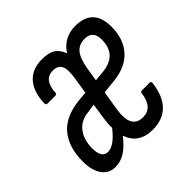

<svg xmlns="http://www.w3.org/2000/svg" viewBox="-135 -615 745 745"><g transform="rotate(-45 237.5 -243.0)"><path d="M95 6Q61 6 41 -22Q21 -50 21 -98Q21 -176 58.5 -222Q96 -268 175 -277L217 -281L227 -344Q235 -392 225.5 -411.5Q216 -431 188 -431Q139 -431 135 -364Q135 -355 126 -355H84Q75 -355 75 -364Q77 -426 106.5 -459Q136 -492 190 -492Q225 -492 244.5 -480Q264 -468 275 -439Q291 -465 316 -478.5Q341 -492 372 -492Q470 -492 470 -390Q470 -325 434.5 -284Q399 -243 330 -235L271 -229L258 -149Q243 -55 308 -55Q361 -55 370 -124Q371 -132 378 -132H420Q429 -132 428 -123Q412 6 300 6Q225 6 202 -60Q173 -24 148.5 -9Q124 6 95 6ZM280 -286 323 -290Q408 -299 408 -382Q408 -431 363 -431Q332 -431 314.5 -410.5Q297 -390 289 -342ZM117 -56Q151 -56 194 -111Q193 -131 197 -158L207 -225L172 -220Q129 -216 106 -186Q83 -156 83 -109Q83 -56 117 -56Z"/></g></svg>

Font: Sofia Sans Extra Condensed
Style: Italic
Weight: 400
Italic angle: -9°
Designer: Botio Nikoltchev, Ani Petrova
Foundry: lettersoup
Version: Version 4.101; ttfautohint (v1.8.4.7-5d5b)